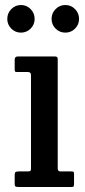

<svg xmlns="http://www.w3.org/2000/svg" viewBox="-20 -745 338 765"><path d="M240.5 -615Q217.5 -615 201.5 -631Q185.5 -647 185.5 -669.5Q185.5 -692.5 201.5 -708.8Q217.5 -725 240.5 -725Q263 -725 279 -708.8Q295 -692.5 295 -669.5Q295 -647 279 -631Q263 -615 240.5 -615ZM63.5 -615Q41 -615 25 -631Q9 -647 9 -669.5Q9 -692.5 25 -708.8Q41 -725 63.5 -725Q86 -725 102 -708.8Q118 -692.5 118 -669.5Q118 -647 102 -631Q86 -615 63.5 -615ZM91.5 -458H49Q41.5 -458 40 -460.2Q38.5 -462.5 38.5 -469.5V-507Q38.5 -520 50.5 -520H200Q210 -520 210 -509.5V-74Q210 -62 220.5 -62H263Q270 -62 272.5 -60.5Q275 -59 275 -51.5V-12.5Q275 -5 273.5 -2.5Q272 0 264 0H53.5Q45 0 41.8 -2Q38.5 -4 38.5 -12V-47Q38.5 -57 42 -59.5Q45.5 -62 54.5 -62H91.5Q100 -62 101.8 -64.8Q103.5 -67.5 103.5 -75.5V-446Q103.5 -458 91.5 -458Z"/></svg>

Font: Besley* Narrow Medium
Style: Regular
Weight: 500
Width: 4
Designer: Owen Earl
Foundry: indestructible type*
Version: Version 3.000; ttfautohint (v1.8.3)